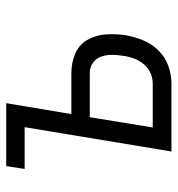

<svg xmlns="http://www.w3.org/2000/svg" viewBox="3 -573 570 616"><g transform="rotate(-90 288.0 -265.0)"><path d="M110 0H328Q356 0 384.5 -10Q413 -20 434.5 -42Q456 -64 467 -91.5Q478 -119 483 -147Q488 -180 485.5 -212Q483 -244 467.5 -270.5Q452 -297 423 -309Q394 -321 361 -321H230L265 -530H63L54 -471H188ZM187 -60 220 -262H361Q379 -262 393.5 -252.5Q408 -243 414 -226.5Q420 -210 420 -192Q420 -174 417 -156Q415 -139 409 -122Q403 -105 391 -90Q379 -75 362.5 -67.5Q346 -60 328 -60Z"/></g></svg>

Font: Iosevka Sparkle Light
Style: Italic
Weight: 300
Italic angle: -9°
Designer: Belleve Invis
Foundry: Belleve Invis
Version: Version 4.5.0; ttfautohint (v1.8.3)